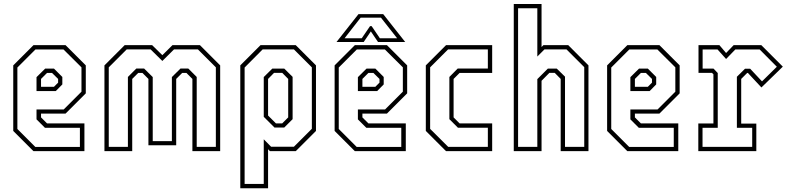

<svg xmlns="http://www.w3.org/2000/svg" viewBox="-20 -770 4012 978"><path d="M314 -540 417 -437V-294.5L314 -191.5H189V-172L219.5 -141.5H410V0H150.5L47.5 -103V-437L150.5 -540ZM303.5 -518H160.5L68.5 -426V-113L160 -21.5H387V-119H209L166 -162V-212.5H304.5L395 -303V-427ZM255 -420.5 297.5 -378V-340L264 -306H166V-377L210 -420.5ZM245 -398.5H219.5L189 -368V-328H255L276 -349V-368Z M512 0V-437L615 -540H755L807 -489L858.5 -540H998.5L1101.5 -437V0H960V-368L929.5 -398.5H908L877.5 -368V-30H736V-368L705.5 -398.5H684L653.5 -368V0ZM534 -22H631.5V-378L674.5 -421H714L758 -377.5V-51H855.5V-377.5L899.5 -421H939L982 -378V-22H1079.5V-427L988 -518.5H866.5L807 -459.5L747 -518.5H625.5L534 -427Z M1204 189V-437L1307 -540H1486.5L1589.5 -437V-103L1486.5 0H1355L1345.5 -10V189ZM1226 167H1323.5V-60.5L1361 -22.5H1477L1568.5 -114V-427L1477 -518.5H1318L1226 -426ZM1378 -120.5 1323.5 -175V-377.5L1367 -420.5H1428L1470.5 -378.5V-163L1428 -120.5ZM1385.5 -141.5H1417.5L1448 -172V-368L1417.5 -399H1376L1345.5 -368V-181.5Z M1951 -540 2054 -437V-294.5L1951 -191.5H1826V-172L1856.5 -141.5H2047V0H1787.5L1684.5 -103V-437L1787.5 -540ZM1940.5 -518H1797.5L1705.5 -426V-113L1797 -21.5H2024V-119H1846L1803 -162V-212.5H1941.5L2032 -303V-427ZM1892 -420.5 1934.5 -378V-340L1901 -306H1803V-377L1847 -420.5ZM1882 -398.5H1856.5L1826 -368V-328H1892L1913 -349V-368ZM1806 -698H1932L2044 -556H1905.5L1869 -610L1832.5 -556H1694ZM1817 -680 1735 -575H1822.5L1865 -637H1873L1915 -575H2003L1920.5 -680Z M2252 0 2149 -103V-437L2252 -540H2487V-398.5H2321L2290.5 -368V-172L2321 -141.5H2487V0ZM2263 -22H2465V-119.5H2312.5L2269 -163V-378L2311.5 -421H2465V-518.5H2262.5L2171 -427V-113.5Z M2597 0V-749.5H2738.5V-530.5L2748 -540H2874.5L2977.5 -437V0H2836V-368L2805.5 -399H2778.5L2738.5 -358.5V0ZM2619 -22H2717V-367L2770.5 -420.5H2816L2858 -379.5V-22H2956V-428L2865.5 -518.5H2753.5L2717 -482V-728H2619Z M3339 -540 3442 -437V-294.5L3339 -191.5H3214V-172L3244.5 -141.5H3435V0H3175.5L3072.5 -103V-437L3175.5 -540ZM3328.5 -518H3185.5L3093.5 -426V-113L3185 -21.5H3412V-119H3234L3191 -162V-212.5H3329.5L3420 -303V-427ZM3280 -420.5 3322.5 -378V-340L3289 -306H3191V-377L3235 -420.5ZM3270 -398.5H3244.5L3214 -368V-328H3280L3301 -349V-368Z M3537 0V-141H3614V-391.5L3606.5 -399H3538V-540H3644.5L3678.5 -500L3717 -540H3858L3967.5 -430.5L3858.5 -324.5L3789.5 -398.5H3786L3755.5 -368V-140.5H3832.5V0ZM3558.5 -22H3811.5V-119H3733.5V-379L3775 -420H3801L3861.5 -355.5L3937 -430L3849.5 -518H3725.5L3678.5 -469.5L3635 -518H3559V-420.5H3614.5L3636 -398V-119H3558.5Z"/></svg>

Font: Tourney Condensed ExtraLight
Style: Regular
Weight: 200
Width: 3
Designer: Tyler Finck
Foundry: Etcetera Type Co
Version: Version 1.010; ttfautohint (v1.8.3)